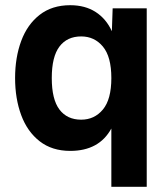

<svg xmlns="http://www.w3.org/2000/svg" viewBox="-20 -568 640 738"><path d="M544 150H408V-74Q361 12 250 12Q180 12 132.5 -25Q85 -62 61.5 -125.5Q38 -189 38 -268Q38 -347 61.5 -410.5Q85 -474 132.5 -511Q180 -548 250 -548Q307 -548 347.5 -522Q388 -496 410 -448L413 -536H544ZM292 -108Q343 -108 375.5 -147Q408 -186 408 -268Q408 -350 375.5 -389Q343 -428 292 -428Q238 -428 208.5 -389Q179 -350 179 -268Q179 -186 208.5 -147Q238 -108 292 -108Z"/></svg>

Font: Geist Mono
Style: Bold
Weight: 700
Monospace: yes
Designer: Basement.studio, Andrés Briganti, Mateo Zaragoza
Foundry: Basement.studio, Vercel, Andrés Briganti, Guido Ferreyra, Mateo Zaragoza
Version: Version 1.500; ttfautohint (v1.8.4.7-5d5b)